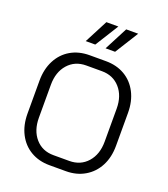

<svg xmlns="http://www.w3.org/2000/svg" viewBox="-166 -1049 1027 1174"><g transform="rotate(20 348.0 -462.5)"><path d="M60 -243V-457Q60 -532 89.5 -589Q119 -646 172 -677Q225 -708 295 -708H401Q471 -708 524 -677Q577 -646 606.5 -589Q636 -532 636 -457V-243Q636 -168 606.5 -111.5Q577 -55 523.5 -23.5Q470 8 401 8H294Q225 8 172 -23Q119 -54 89.5 -111Q60 -168 60 -243ZM399 -58Q472 -58 517 -109Q562 -160 562 -243V-457Q562 -540 517 -591Q472 -642 399 -642H297Q224 -642 179 -591Q134 -540 134 -457V-243Q134 -160 178.5 -109Q223 -58 296 -58ZM322 -933H400L305 -781H243ZM451 -933H529L434 -781H372Z"/></g></svg>

Font: Bai Jamjuree
Style: Regular
Weight: 400
Designer: Katatrad Aksorn Co.,Ltd.
Foundry: Cadson Demak Co.,Ltd.
Version: Version 1.000; ttfautohint (v1.6)